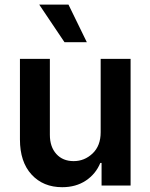

<svg xmlns="http://www.w3.org/2000/svg" viewBox="-20 -799 648 827"><path d="M257.8 -617.2 148.9 -779.3H274.9L354 -617.2ZM413.6 -229.5V-545.4H542.5V0H417.5V-97.2H412.1Q392.6 -49.8 349.9 -21.2Q307.1 7.3 248 7.3Q166 7.3 116 -47.1Q65.9 -101.6 65.9 -198.2V-545.4H194.8V-218.3Q194.8 -166.5 222.7 -135.7Q250.5 -105 297.4 -105Q343.8 -105 378.7 -137.9Q413.6 -170.9 413.6 -229.5Z"/></svg>

Font: Interop SemBd
Style: Regular
Weight: 600
Designer: Rasmus Andersson, Google, Jang Haemin
Foundry: jhaemin
Version: Version 1.007